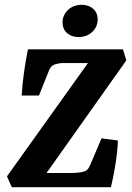

<svg xmlns="http://www.w3.org/2000/svg" viewBox="-20 -778 547 798"><path d="M29 0 9 -45 357 -532 368 -516H275Q259 -516 246.5 -516Q234 -516 225 -514.5Q216 -513 207 -510Q199 -507 194 -502Q189 -497 184 -486L142 -381H70Q73 -429 80 -478.5Q87 -528 96 -573H491L505 -527L160 -40L141 -59H263Q286 -59 300 -60Q314 -61 328 -65Q337 -67 343.5 -73.5Q350 -80 356 -95L402 -203L470 -194Q469 -154 460.5 -99Q452 -44 441 0ZM306.4 -624Q277.4 -624 258.7 -640.5Q240 -657 240 -685Q240 -715 262.5 -736.5Q285 -758 319.6 -758Q348.6 -758 367.3 -741.3Q386 -724.7 386 -697.8Q386 -667 363.5 -645.5Q341 -624 306.4 -624Z"/></svg>

Font: Rasa
Style: Italic
Weight: 400
Italic angle: -7.10001°
Designer: Anna Giedrys (Yrsa+Rasa design), David Brezina (Yrsa art-direction, Rasa art-direction, design)
Foundry: Rosetta Type Foundry
Version: Version 2.004